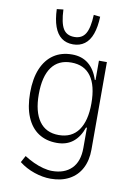

<svg xmlns="http://www.w3.org/2000/svg" viewBox="-99 -796 738 1046"><g transform="rotate(10 270.0 -273.0)"><path d="M256 187Q212 187 165 171Q118 155 81 126L101 89Q126 105 153 117.5Q180 130 207 137Q234 144 256 144Q325 144 364 105Q403 66 403 -9V-121H398Q380 -68 344.5 -39.5Q309 -11 255 -11Q196 -11 153.5 -39Q111 -67 88 -122Q65 -177 65 -255Q65 -334 88 -388.5Q111 -443 153.5 -471.5Q196 -500 255 -500Q309 -500 345.5 -470.5Q382 -441 400 -385H404V-492H448V-8Q448 52 425 96Q402 140 358.5 163.5Q315 187 256 187ZM258 -55Q330 -55 367 -107Q404 -159 404 -255Q404 -354 367 -405Q330 -456 258 -456Q187 -456 150 -405Q113 -354 113 -255Q113 -159 150 -107Q187 -55 258 -55ZM249 -555Q211 -555 185 -574.5Q159 -594 145 -633Q131 -672 129 -729L165 -733Q168 -660 187 -628Q206 -596 249 -596Q291 -596 310.5 -628Q330 -660 333 -733L369 -729Q367 -672 353 -633Q339 -594 312.5 -574.5Q286 -555 249 -555Z"/></g></svg>

Font: Nunito Sans 7pt Condensed ExtraLight
Style: Regular
Weight: 250
Width: 3
Designer: Vernon Adams
Foundry: Vernon Adams
Version: Version 3.101;gftools[0.9.27]